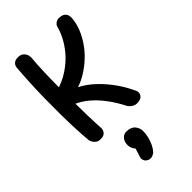

<svg xmlns="http://www.w3.org/2000/svg" viewBox="-279 -722 1068 1068"><g transform="rotate(-45 255.5 -188.0)"><path d="M402 1Q387 4 375 0.5Q363 -3 355 -9.5Q347 -16 343 -21Q339 -26 339 -26Q310 -82 282 -119.5Q254 -157 226 -183Q198 -209 168.5 -226Q139 -243 106 -256L108 -357Q177 -376 225 -408.5Q273 -441 304 -478.5Q335 -516 352.5 -552Q370 -588 376 -615Q376 -615 378.5 -620Q381 -625 387 -630.5Q393 -636 403 -639.5Q413 -643 429 -640Q446 -637 454.5 -628.5Q463 -620 465 -611Q467 -602 467 -595.5Q467 -589 467 -589Q464 -550 448.5 -512Q433 -474 409 -439.5Q385 -405 354 -376.5Q323 -348 288.5 -326.5Q254 -305 219 -294Q266 -270 307.5 -230Q349 -190 382 -142Q415 -94 436 -45Q436 -45 437 -39.5Q438 -34 436 -25.5Q434 -17 426.5 -9.5Q419 -2 402 1ZM105 0Q88 0 78 -6.5Q68 -13 62.5 -21.5Q57 -30 55 -36.5Q53 -43 53 -43Q49 -86 46.5 -141.5Q44 -197 43.5 -259Q43 -321 44 -383.5Q45 -446 48 -504.5Q51 -563 55 -611Q55 -611 56 -617Q57 -623 61 -630Q65 -637 74.5 -642.5Q84 -648 100 -648Q117 -648 127 -642Q137 -636 142.5 -627.5Q148 -619 150 -611Q152 -603 152 -597.5Q152 -592 152 -592Q148 -551 146 -497.5Q144 -444 143.5 -384Q143 -324 143.5 -262.5Q144 -201 145.5 -143.5Q147 -86 150 -38Q150 -38 149 -32Q148 -26 144 -18.5Q140 -11 130.5 -5.5Q121 0 105 0ZM210 269Q197 263 192 254.5Q187 246 186.5 239Q186 232 186 232L204 174Q187 154 186 131.5Q185 109 196 92Q207 75 227 71Q248 70 262.5 75Q277 80 285 89Q293 98 297.5 108.5Q302 119 303 130Q303 157 297 181Q291 205 281 225Q271 245 258 259Q258 259 251.5 263.5Q245 268 234.5 271Q224 274 210 269Z"/></g></svg>

Font: Sour Gummy
Style: Regular
Weight: 400
Designer: Stefie Justprince
Foundry: Eifetstype
Version: Version 1.000